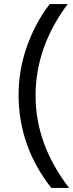

<svg xmlns="http://www.w3.org/2000/svg" viewBox="-20 -730 362 950"><path d="M322 200H234Q72 -6 72 -261Q72 -384 113.5 -501Q155 -618 226 -710H315Q156 -497 156 -257Q156 -15 322 200Z"/></svg>

Font: Hind Siliguri Fixed
Style: Regular
Weight: 400
Designer: Jyotish Sonowal
Foundry: Indian Type Foundry
Version: Version 1.001;October 28, 2021;FontCreator 12.0.0.2565 64-bi